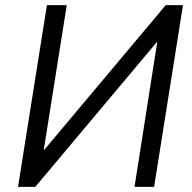

<svg xmlns="http://www.w3.org/2000/svg" viewBox="-20 -725 746 745"><path d="M50 0 162 -705H239L145 -113H126L623 -705H690L578 0H502L595 -593L614 -592L117 0Z"/></svg>

Font: Nunito Sans 10pt SemiCondensed
Style: Italic
Weight: 400
Width: 4
Italic angle: -9°
Designer: Vernon Adams
Foundry: Vernon Adams
Version: Version 3.101;gftools[0.9.27]